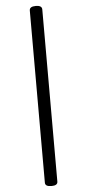

<svg xmlns="http://www.w3.org/2000/svg" viewBox="-75 -1217 606 1333"><g transform="rotate(-5 227.5 -550.5)"><path d="M228 77Q184 77 184 50V-1150Q184 -1178 228 -1178Q271 -1178 271 -1150V50Q271 77 228 77Z"/></g></svg>

Font: Playwrite FR Moderne
Style: Regular
Weight: 400
Designer: Veronika Burian, José Scaglione
Foundry: TypeTogether
Version: Version 1.002